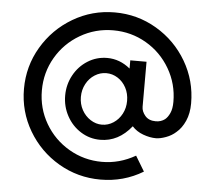

<svg xmlns="http://www.w3.org/2000/svg" viewBox="-60 -875 1173 1047"><g transform="rotate(5 527.0 -351.5)"><path d="M635 -334Q635 -374 618 -406Q601 -438 572 -456.5Q543 -475 509 -475Q476 -475 446.5 -456.5Q417 -438 399.5 -405.5Q382 -373 382 -334Q382 -295 399.5 -263Q417 -231 446.5 -212Q476 -193 509 -193Q543 -193 572 -212Q601 -231 618 -263Q635 -295 635 -334ZM527 -809Q651 -809 756 -747Q861 -685 922.5 -580Q984 -475 984 -351Q984 -296 965.5 -254.5Q947 -213 918 -189Q895 -168 863.5 -156.5Q832 -145 809 -145Q776 -145 739 -158.5Q702 -172 678 -199Q607 -110 507 -110Q449 -110 400.5 -140.5Q352 -171 324 -222.5Q296 -274 296 -334Q296 -394 324 -445.5Q352 -497 400.5 -527.5Q449 -558 507 -558Q576 -558 633 -511V-556H722V-310Q722 -284 742 -260.5Q762 -237 800 -237Q829 -237 850 -253Q865 -265 876 -289Q887 -313 887 -351Q887 -449 838.5 -532Q790 -615 707.5 -663Q625 -711 527 -711Q429 -711 346 -662.5Q263 -614 215 -531.5Q167 -449 167 -351Q167 -253 215 -170.5Q263 -88 346 -39.5Q429 9 527 9Q623 9 710 -41L760 42Q654 106 527 106Q403 106 298 44.5Q193 -17 131 -122Q69 -227 69 -351Q69 -475 131 -580Q193 -685 298 -747Q403 -809 527 -809Z"/></g></svg>

Font: SUIT SemiBold
Style: Regular
Weight: 600
Designer: Sunn Youn; Korean Glyphs from Source Han Sans (Sandoll Communications; Soo-young Jang, Joo-yeon Kang)
Foundry: Sunn
Version: Version 1.140